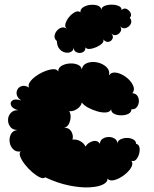

<svg xmlns="http://www.w3.org/2000/svg" viewBox="-20 -803 662 824"><path d="M174 -42Q166 -35 151 -42Q136 -49 118.5 -64Q101 -79 87 -97Q73 -115 67 -130.5Q61 -146 69 -153Q49 -150 36.5 -162.5Q24 -175 21.5 -193Q19 -211 26.5 -226.5Q34 -242 54 -245Q33 -246 23.5 -259.5Q14 -273 14.5 -289.5Q15 -306 26.5 -318.5Q38 -331 58 -330Q33 -337 27.5 -350.5Q22 -364 33.5 -372Q45 -380 71 -372Q55 -383 52 -396Q49 -409 55.5 -420Q62 -431 75.5 -434Q89 -437 105 -427Q99 -437 108 -450.5Q117 -464 134.5 -476.5Q152 -489 172 -497Q192 -505 208 -506Q224 -507 230 -496Q229 -511 243.5 -520Q258 -529 278 -530.5Q298 -532 313.5 -525.5Q329 -519 331 -505Q335 -526 355 -533Q375 -540 398 -535Q421 -530 436.5 -515.5Q452 -501 448 -480Q459 -495 480 -491Q501 -487 521 -472Q541 -457 550.5 -437.5Q560 -418 548 -403Q563 -402 570 -391Q577 -380 576 -366.5Q575 -353 567 -343Q559 -333 544 -334Q544 -321 531 -314.5Q518 -308 500.5 -308Q483 -308 470 -314.5Q457 -321 457 -334Q452 -322 435.5 -320.5Q419 -319 398 -325Q377 -331 358.5 -341Q340 -351 331 -363Q328 -347 311 -335.5Q294 -324 277 -326Q284 -315 283 -299Q282 -283 275 -270Q268 -257 255 -255Q277 -255 286.5 -238Q296 -221 291 -204Q308 -206 324 -197.5Q340 -189 347 -174Q356 -190 376.5 -196.5Q397 -203 409 -186Q409 -200 420.5 -207.5Q432 -215 447 -215Q462 -215 473 -207.5Q484 -200 484 -186Q484 -198 496.5 -204.5Q509 -211 524.5 -211Q540 -211 552 -204.5Q564 -198 564 -186Q576 -183 578.5 -170.5Q581 -158 577 -143Q573 -128 564.5 -118.5Q556 -109 544 -113Q553 -100 542 -82.5Q531 -65 510.5 -50Q490 -35 470 -30Q450 -25 441 -37Q443 -22 422.5 -11.5Q402 -1 364 1Q326 3 276.5 -7Q227 -17 174 -42ZM224 -627Q213 -636 214 -648Q215 -660 223.5 -670.5Q232 -681 244 -684.5Q256 -688 267 -679Q257 -687 261 -701.5Q265 -716 276.5 -730Q288 -744 302 -751Q316 -758 325 -750Q324 -763 336.5 -771.5Q349 -780 367 -782Q385 -784 399.5 -779Q414 -774 415 -760Q415 -772 428.5 -777.5Q442 -783 459 -783Q476 -783 489 -777.5Q502 -772 502 -760Q512 -770 523.5 -764.5Q535 -759 540.5 -747.5Q546 -736 537 -727Q548 -713 541 -700Q534 -687 519.5 -682.5Q505 -678 494 -692Q504 -680 498 -668.5Q492 -657 479.5 -653Q467 -649 457 -661Q468 -648 463 -637Q458 -626 446 -623.5Q434 -621 423 -634Q427 -625 417.5 -616Q408 -607 393 -600.5Q378 -594 364.5 -593Q351 -592 347 -600Q347 -584 334.5 -578.5Q322 -573 309 -578.5Q296 -584 296 -600Q296 -587 285.5 -581Q275 -575 261 -577.5Q247 -580 236 -592Q225 -604 224 -627Z"/></svg>

Font: Rubik Bubbles
Style: Regular
Weight: 400
Designer: Hubert and Fischer, NaN
Foundry: Hubert and Fischer, NaN
Version: Version 2.200